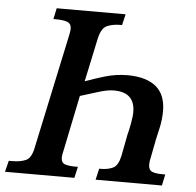

<svg xmlns="http://www.w3.org/2000/svg" viewBox="-72 -766 836 819"><g transform="rotate(5 345.5 -357.0)"><path d="M-21 0H276L287 -48H279Q246 -48 230.5 -54Q215 -60 215 -83Q215 -88 216.5 -96Q218 -104 220 -112L269 -350Q311 -363 348 -374.5Q385 -386 412 -386Q502 -386 502 -301Q502 -282 496 -250Q490 -218 486 -205L468 -111Q459 -69 437.5 -58.5Q416 -48 384 -48H378L367 0H651L661 -48H650Q620 -48 604.5 -54.5Q589 -61 589 -85Q589 -98 593 -114L609 -196Q614 -216 621 -249Q628 -282 628 -317Q628 -453 468 -456Q416 -456 370 -442.5Q324 -429 284 -414L324 -602Q334 -646 358 -656.5Q382 -667 416 -667H422L433 -714H138L128 -667H136Q170 -667 187.5 -660.5Q205 -654 205 -631Q205 -624 201 -604L96 -112Q87 -68 63.5 -58Q40 -48 5 -48H-9Z"/></g></svg>

Font: Noto Serif SemiCondensed Semi
Style: Italic
Weight: 600
Width: 4
Italic angle: -12°
Designer: Monotype Design Team
Foundry: Monotype Imaging Inc.
Version: Version 1.901